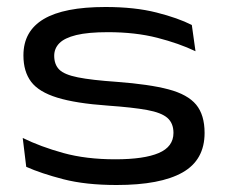

<svg xmlns="http://www.w3.org/2000/svg" viewBox="-20 -514 648 549"><path d="M313.5 15Q225 15 161.2 -1.5Q97.5 -18 55 -37L45 -119.5Q96 -94.5 161 -76.5Q226 -58.5 309.5 -58.5Q392 -58.5 434 -76.5Q476 -94.5 476 -134Q476 -161.5 458.8 -176.8Q441.5 -192 400.5 -199.5Q359.5 -207 288.5 -212Q196.5 -218.5 143.8 -234.8Q91 -251 69 -280.2Q47 -309.5 47 -355V-356Q47 -425 105 -459.5Q163 -494 281.5 -494Q365.5 -494 427.5 -478.2Q489.5 -462.5 528.5 -442.5L539 -367.5Q492 -390 429.5 -406Q367 -422 288.5 -422Q232 -422 198.2 -413.8Q164.5 -405.5 149.8 -390.5Q135 -375.5 135 -354.5Q135 -329.5 149.5 -315Q164 -300.5 202.8 -292.8Q241.5 -285 313.5 -280Q407 -273 461.8 -258.5Q516.5 -244 540.8 -214.8Q565 -185.5 565 -134Q565 -56.5 501.8 -20.8Q438.5 15 313.5 15Z"/></svg>

Font: Anek Latin Expanded
Style: Regular
Weight: 400
Width: 7
Designer: Yesha Goshar
Foundry: Ek Type
Version: Version 1.003